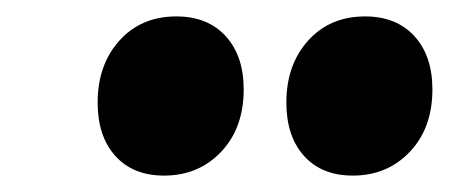

<svg xmlns="http://www.w3.org/2000/svg" viewBox="-20 -818 547 234"><path d="M99 -693Q99 -739 125.5 -768.5Q152 -798 195 -798Q233 -798 255 -774Q277 -750 277 -709Q277 -662 249.5 -633Q222 -604 180 -604Q142 -604 120.5 -628Q99 -652 99 -693ZM329 -693Q329 -739 355.5 -768.5Q382 -798 425 -798Q463 -798 485 -774Q507 -750 507 -709Q507 -662 479.5 -633Q452 -604 410 -604Q372 -604 350.5 -628Q329 -652 329 -693Z"/></svg>

Font: Bitter Pro Black
Style: Italic
Weight: 900
Italic angle: -9°
Designer: Sol Matas, and Bitter project Authors
Foundry: Sol Matas
Version: Version 1.010